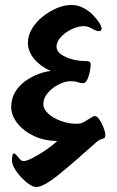

<svg xmlns="http://www.w3.org/2000/svg" viewBox="-20 -651 468 771"><path d="M125 100Q114 100 98 89.5Q82 79 66 62Q50 45 39 26.5Q28 8 28 -8Q28 -19 30 -27Q32 -35 36 -35Q40 -35 46.5 -27.5Q53 -20 60 -12Q67 -4 74 -4Q86 -4 110.5 -16.5Q135 -29 162.5 -47.5Q190 -66 210 -85Q158 -85 116 -105Q74 -125 49.5 -156.5Q25 -188 25 -221Q25 -256 41.5 -282.5Q58 -309 83 -326.5Q108 -344 135 -354Q162 -364 184 -366Q144 -383 118 -413.5Q92 -444 92 -479Q92 -508 108 -535Q124 -562 150.5 -583.5Q177 -605 207.5 -618Q238 -631 267 -631Q291 -631 313 -620Q335 -609 351.5 -592.5Q368 -576 378 -560.5Q388 -545 388 -536Q388 -526 378 -526Q367 -526 349.5 -536Q332 -546 317 -546Q294 -546 268.5 -534Q243 -522 225 -503Q207 -484 207 -463Q207 -446 225 -433Q243 -420 269.5 -413Q296 -406 320 -406Q333 -406 338.5 -403.5Q344 -401 344 -390Q344 -383 341 -365.5Q338 -348 331 -332.5Q324 -317 313 -317Q303 -317 292 -321Q281 -325 264 -325Q242 -325 216 -312Q190 -299 172 -278Q154 -257 154 -232Q154 -213 173.5 -195Q193 -177 224 -165.5Q255 -154 288 -154Q305 -154 319 -162Q333 -170 344 -177.5Q355 -185 361 -185Q370 -185 379.5 -170.5Q389 -156 396 -138Q403 -120 403 -109Q403 -99 398.5 -96.5Q394 -94 384.5 -91Q375 -88 359 -73Q271 6 212.5 53Q154 100 125 100Z"/></svg>

Font: Alkatra
Style: Regular
Weight: 400
Designer: Suman Bhandary
Version: Version 1.100;gftools[0.9.22]